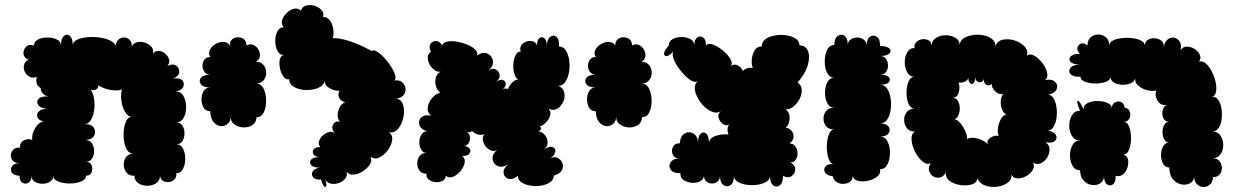

<svg xmlns="http://www.w3.org/2000/svg" viewBox="-20 -728 4936 768"><path d="M443 -546Q445 -563 455.5 -571Q466 -579 478.5 -578Q491 -577 500 -567Q509 -557 507 -540Q512 -555 527.5 -559Q543 -563 559.5 -557.5Q576 -552 586 -540.5Q596 -529 592 -513Q602 -526 616 -524.5Q630 -523 641.5 -513Q653 -503 656.5 -489.5Q660 -476 649 -464Q671 -475 684.5 -465.5Q698 -456 697 -440Q696 -424 673 -413Q698 -418 708.5 -407Q719 -396 713.5 -381.5Q708 -367 683 -362Q704 -362 714 -343.5Q724 -325 724.5 -300.5Q725 -276 715 -257.5Q705 -239 685 -238Q702 -238 710 -225Q718 -212 718 -194.5Q718 -177 710 -164Q702 -151 685 -151Q703 -151 712 -133.5Q721 -116 721 -93Q721 -70 712 -52.5Q703 -35 685 -35Q687 -20 678.5 -11Q670 -2 657 0Q644 2 633 -4Q622 -10 620 -25Q620 -5 604.5 5Q589 15 569 15Q549 15 533.5 5Q518 -5 518 -25Q498 -24 487 -36.5Q476 -49 475 -66.5Q474 -84 483 -98Q492 -112 512 -114Q497 -114 488 -128.5Q479 -143 476 -165Q473 -187 475.5 -209Q478 -231 486 -246Q494 -261 508 -261Q491 -261 480 -280.5Q469 -300 465.5 -325.5Q462 -351 468 -370Q449 -363 420.5 -368.5Q392 -374 374 -387Q373 -376 364.5 -370.5Q356 -365 343 -369Q353 -355 356.5 -332Q360 -309 356.5 -286Q353 -263 343 -247Q333 -231 316 -231Q345 -233 355 -217.5Q365 -202 356.5 -185.5Q348 -169 319 -168Q337 -169 346.5 -156Q356 -143 356.5 -126Q357 -109 349 -95Q341 -81 323 -81Q341 -81 346.5 -67Q352 -53 346.5 -39Q341 -25 324 -25Q324 -10 304 -2Q284 6 258.5 6Q233 6 213 -2Q193 -10 193 -25Q193 -9 180 -1Q167 7 149.5 7Q132 7 119 -1Q106 -9 106 -25Q106 -4 94 3Q82 10 70 3Q58 -4 58 -25Q34 -26 27 -38.5Q20 -51 28.5 -63.5Q37 -76 60 -75Q36 -75 27.5 -90.5Q19 -106 27.5 -122Q36 -138 60 -138Q59 -159 76.5 -167Q94 -175 109 -168Q106 -190 120 -214.5Q134 -239 154 -242Q134 -247 129.5 -259.5Q125 -272 135.5 -282.5Q146 -293 171 -293Q142 -295 133 -308Q124 -321 134.5 -332.5Q145 -344 174 -342Q157 -346 149.5 -356Q142 -366 143 -376Q133 -380 128 -391.5Q123 -403 127 -421Q112 -414 99 -420.5Q86 -427 79.5 -440.5Q73 -454 76 -468Q79 -482 94 -489Q75 -497 74 -513.5Q73 -530 85 -541.5Q97 -553 116 -546Q116 -562 132 -570Q148 -578 169.5 -578Q191 -578 207.5 -570Q224 -562 224 -546Q224 -575 236 -584.5Q248 -594 259.5 -584.5Q271 -575 271 -546Q271 -563 294 -571.5Q317 -580 348.5 -580Q380 -580 407 -571.5Q434 -563 443 -546Z M821 -283Q803 -283 794.5 -297.5Q786 -312 786 -330.5Q786 -349 794.5 -363.5Q803 -378 821 -378Q793 -378 783.5 -391Q774 -404 783.5 -416.5Q793 -429 821 -429Q806 -429 798 -440Q790 -451 790 -465Q790 -479 798 -489.5Q806 -500 821 -500Q812 -515 819.5 -529Q827 -543 842.5 -552Q858 -561 874 -560.5Q890 -560 899 -546Q899 -563 909 -571Q919 -579 932.5 -579Q946 -579 956 -571Q966 -563 966 -546Q980 -554 993 -548.5Q1006 -543 1013.5 -530Q1021 -517 1019.5 -503Q1018 -489 1004 -481Q1024 -481 1034.5 -467.5Q1045 -454 1045 -437Q1045 -420 1034.5 -407Q1024 -394 1004 -394Q1024 -394 1034 -374Q1044 -354 1044.5 -327Q1045 -300 1035.5 -279.5Q1026 -259 1006 -259Q1005 -237 988.5 -227Q972 -217 951.5 -218.5Q931 -220 916 -231.5Q901 -243 903 -265Q903 -243 890.5 -232.5Q878 -222 862.5 -223.5Q847 -225 834.5 -239.5Q822 -254 821 -283Z M1467 -524Q1474 -530 1488 -521.5Q1502 -513 1517 -497Q1532 -481 1544 -462Q1556 -443 1560.5 -427.5Q1565 -412 1557 -406Q1577 -409 1588.5 -399Q1600 -389 1602 -375Q1604 -361 1595 -348.5Q1586 -336 1566 -334Q1583 -330 1590 -314.5Q1597 -299 1596 -278Q1595 -257 1587 -237.5Q1579 -218 1566 -206.5Q1553 -195 1536 -199Q1552 -187 1548.5 -166Q1545 -145 1530 -125.5Q1515 -106 1496 -97.5Q1477 -89 1461 -102Q1470 -87 1460 -71Q1450 -55 1431.5 -43Q1413 -31 1394 -29.5Q1375 -28 1366 -42Q1371 -26 1361 -13.5Q1351 -1 1334 4.5Q1317 10 1301 6Q1285 2 1280 -14Q1290 17 1282 19.5Q1274 22 1264 -10Q1241 -8 1232.5 -19Q1224 -30 1231 -42.5Q1238 -55 1261 -57Q1234 -57 1224.5 -68Q1215 -79 1224.5 -89.5Q1234 -100 1261 -100Q1241 -100 1234.5 -110Q1228 -120 1234.5 -130Q1241 -140 1261 -140Q1252 -151 1256.5 -164.5Q1261 -178 1273.5 -188Q1286 -198 1299.5 -200.5Q1313 -203 1323 -192Q1303 -212 1312 -229Q1321 -246 1340 -241Q1330 -252 1330.5 -268.5Q1331 -285 1339 -299.5Q1347 -314 1361 -319Q1343 -323 1336.5 -337.5Q1330 -352 1338 -365Q1319 -364 1299.5 -374.5Q1280 -385 1278 -403Q1274 -385 1252 -376Q1230 -367 1203 -368Q1176 -369 1156.5 -380Q1137 -391 1137 -411Q1124 -408 1114 -421.5Q1104 -435 1100 -454Q1096 -473 1099 -489Q1102 -505 1115 -508Q1098 -508 1089.5 -525Q1081 -542 1081 -564Q1081 -586 1089.5 -602.5Q1098 -619 1115 -619Q1104 -631 1108.5 -647Q1113 -663 1126.5 -676Q1140 -689 1156 -693Q1172 -697 1184 -685Q1188 -701 1204 -705.5Q1220 -710 1237.5 -705Q1255 -700 1266 -688Q1277 -676 1272 -660Q1289 -661 1299.5 -646.5Q1310 -632 1313 -612Q1316 -592 1311 -575Q1334 -577 1373.5 -565Q1413 -553 1467 -524Z M2195 -25Q2195 -9 2180.5 1Q2166 11 2144.5 14.5Q2123 18 2101.5 14.5Q2080 11 2065.5 1Q2051 -9 2052 -25Q2031 -8 2014 -13Q1997 -18 1994.5 -35.5Q1992 -53 2013 -71Q1995 -59 1979.5 -61.5Q1964 -64 1956 -76Q1948 -88 1951 -103Q1954 -118 1972 -130Q1959 -121 1946 -125.5Q1933 -130 1923.5 -141.5Q1914 -153 1911.5 -167.5Q1909 -182 1918 -192Q1907 -186 1892.5 -190Q1878 -194 1868 -204Q1860 -197 1848 -199Q1859 -192 1860 -178Q1861 -164 1853 -153Q1845 -142 1829 -144Q1851 -144 1858 -134Q1865 -124 1858 -114Q1851 -104 1829 -104Q1842 -94 1838.5 -76.5Q1835 -59 1822 -43.5Q1809 -28 1792.5 -21Q1776 -14 1763 -25Q1762 -10 1749.5 -4Q1737 2 1721.5 0.5Q1706 -1 1695 -9.5Q1684 -18 1686 -33Q1667 -33 1658 -45.5Q1649 -58 1649 -74.5Q1649 -91 1658 -103.5Q1667 -116 1686 -116Q1671 -117 1664 -130.5Q1657 -144 1657.5 -161Q1658 -178 1666.5 -191Q1675 -204 1690 -203Q1669 -208 1661.5 -220Q1654 -232 1657 -244.5Q1660 -257 1672.5 -263.5Q1685 -270 1705 -265Q1688 -279 1691 -299Q1694 -319 1708.5 -336Q1723 -353 1741 -357Q1729 -366 1724 -383Q1719 -400 1723 -416.5Q1727 -433 1742 -441Q1725 -439 1710 -454.5Q1695 -470 1691.5 -490Q1688 -510 1704 -521Q1694 -539 1701.5 -551.5Q1709 -564 1723.5 -564Q1738 -564 1749 -546Q1752 -558 1768.5 -561.5Q1785 -565 1806.5 -561.5Q1828 -558 1848 -550Q1868 -542 1880 -530.5Q1892 -519 1888 -506Q1906 -519 1921.5 -516Q1937 -513 1945.5 -500.5Q1954 -488 1951.5 -472.5Q1949 -457 1931 -445Q1949 -457 1963 -450Q1977 -443 1978.5 -427.5Q1980 -412 1962 -399Q1980 -412 1991.5 -408Q2003 -404 2003 -391.5Q2003 -379 1986 -367Q1998 -378 2012 -372Q2018 -387 2029.5 -398.5Q2041 -410 2053 -410Q2042 -416 2037 -434Q2032 -452 2033.5 -472.5Q2035 -493 2042.5 -507.5Q2050 -522 2063 -522Q2058 -536 2065 -546.5Q2072 -557 2085 -561.5Q2098 -566 2110.5 -563Q2123 -560 2128 -546Q2128 -568 2137.5 -575.5Q2147 -583 2157 -575.5Q2167 -568 2167 -546Q2169 -573 2182 -581.5Q2195 -590 2206.5 -579.5Q2218 -569 2216 -542Q2234 -542 2244 -525.5Q2254 -509 2257 -485.5Q2260 -462 2256 -439Q2252 -416 2241 -400Q2230 -384 2213 -385Q2233 -376 2237 -358Q2241 -340 2233.5 -322Q2226 -304 2210 -294Q2194 -284 2174 -293Q2185 -282 2181 -267.5Q2177 -253 2165.5 -240Q2154 -227 2139 -222Q2145 -218 2144 -212.5Q2143 -207 2134 -203Q2150 -200 2160.5 -186.5Q2171 -173 2170.5 -156.5Q2170 -140 2153 -128Q2175 -144 2189 -140Q2203 -136 2201.5 -122Q2200 -108 2178 -92Q2193 -103 2207.5 -97.5Q2222 -92 2228.5 -78Q2235 -64 2228.5 -49Q2222 -34 2195 -25Z M2363 -283Q2345 -283 2336.5 -297.5Q2328 -312 2328 -330.5Q2328 -349 2336.5 -363.5Q2345 -378 2363 -378Q2335 -378 2325.5 -391Q2316 -404 2325.5 -416.5Q2335 -429 2363 -429Q2348 -429 2340 -440Q2332 -451 2332 -465Q2332 -479 2340 -489.5Q2348 -500 2363 -500Q2354 -515 2361.5 -529Q2369 -543 2384.5 -552Q2400 -561 2416 -560.5Q2432 -560 2441 -546Q2441 -563 2451 -571Q2461 -579 2474.5 -579Q2488 -579 2498 -571Q2508 -563 2508 -546Q2522 -554 2535 -548.5Q2548 -543 2555.5 -530Q2563 -517 2561.5 -503Q2560 -489 2546 -481Q2566 -481 2576.5 -467.5Q2587 -454 2587 -437Q2587 -420 2576.5 -407Q2566 -394 2546 -394Q2566 -394 2576 -374Q2586 -354 2586.5 -327Q2587 -300 2577.5 -279.5Q2568 -259 2548 -259Q2547 -237 2530.5 -227Q2514 -217 2493.5 -218.5Q2473 -220 2458 -231.5Q2443 -243 2445 -265Q2445 -243 2432.5 -232.5Q2420 -222 2404.5 -223.5Q2389 -225 2376.5 -239.5Q2364 -254 2363 -283Z M3170 -398Q3186 -388 3187 -369.5Q3188 -351 3178.5 -332.5Q3169 -314 3153.5 -301.5Q3138 -289 3121 -291Q3139 -280 3138.5 -255Q3138 -230 3123 -217Q3137 -216 3146 -205Q3155 -194 3154 -179.5Q3153 -165 3138 -154Q3153 -154 3161 -143.5Q3169 -133 3170 -118Q3171 -103 3164 -91Q3157 -79 3142 -78Q3162 -67 3161 -50Q3160 -33 3146 -23.5Q3132 -14 3112 -25Q3112 4 3099 13.5Q3086 23 3073 13.5Q3060 4 3060 -25Q3060 -10 3045.5 -1Q3031 8 3009.5 11Q2988 14 2966.5 11Q2945 8 2930.5 -1Q2916 -10 2916 -25Q2916 3 2902 12.5Q2888 22 2874 12.5Q2860 3 2860 -25Q2860 -10 2850.5 -2Q2841 6 2828 6Q2815 6 2805.5 -2Q2796 -10 2796 -25Q2794 -9 2779 -2Q2764 5 2745.5 3Q2727 1 2713.5 -8.5Q2700 -18 2702 -35Q2672 -35 2662.5 -49.5Q2653 -64 2662.5 -79Q2672 -94 2702 -94Q2680 -93 2672 -108Q2664 -123 2671 -139Q2678 -155 2700 -155Q2700 -177 2711 -188Q2722 -199 2736 -199Q2750 -199 2761 -188Q2772 -177 2772 -155Q2772 -184 2783 -193.5Q2794 -203 2805 -193.5Q2816 -184 2816 -155Q2816 -175 2841.5 -184Q2867 -193 2894 -190Q2889 -203 2890.5 -215.5Q2892 -228 2903 -234Q2888 -222 2873.5 -231Q2859 -240 2854.5 -256.5Q2850 -273 2864 -284Q2851 -274 2833 -279.5Q2815 -285 2798.5 -300.5Q2782 -316 2771 -336Q2760 -356 2759 -374.5Q2758 -393 2772 -404Q2763 -397 2748.5 -404Q2734 -411 2718.5 -427Q2703 -443 2690.5 -461.5Q2678 -480 2673 -497Q2668 -514 2674 -523Q2649 -496 2639 -506Q2629 -516 2655 -546Q2655 -563 2670.5 -571.5Q2686 -580 2706 -580Q2726 -580 2741.5 -571.5Q2757 -563 2757 -546Q2757 -570 2769 -578Q2781 -586 2792.5 -578Q2804 -570 2804 -546Q2813 -557 2832.5 -549.5Q2852 -542 2871.5 -526Q2891 -510 2901.5 -492Q2912 -474 2903 -464Q2918 -474 2932 -466Q2946 -458 2951 -444Q2967 -460 2991 -456Q2985 -473 2987.5 -493.5Q2990 -514 3000 -528.5Q3010 -543 3027 -542Q3027 -560 3041.5 -571Q3056 -582 3078.5 -586Q3101 -590 3123.5 -587Q3146 -584 3162 -574Q3178 -564 3178 -546Q3203 -547 3212 -523.5Q3221 -500 3210.5 -465.5Q3200 -431 3170 -398Z M3311 -23Q3286 -26 3279.5 -39Q3273 -52 3282.5 -63Q3292 -74 3317 -71Q3305 -71 3298 -85Q3291 -99 3288.5 -119.5Q3286 -140 3288.5 -161Q3291 -182 3298 -196Q3305 -210 3317 -210Q3295 -210 3284.5 -223Q3274 -236 3274 -253.5Q3274 -271 3284.5 -284Q3295 -297 3317 -297Q3299 -297 3289.5 -315Q3280 -333 3280 -357Q3280 -381 3289.5 -399Q3299 -417 3317 -417Q3298 -417 3288.5 -436.5Q3279 -456 3279 -482.5Q3279 -509 3288.5 -528.5Q3298 -548 3317 -548Q3318 -576 3332 -585Q3346 -594 3359 -584Q3372 -574 3371 -546Q3371 -562 3382.5 -570Q3394 -578 3408.5 -578Q3423 -578 3434.5 -570Q3446 -562 3446 -546Q3447 -573 3461 -581.5Q3475 -590 3488 -580.5Q3501 -571 3500 -544Q3528 -544 3537.5 -534Q3547 -524 3537.5 -514Q3528 -504 3500 -504Q3516 -504 3524 -492.5Q3532 -481 3532 -466Q3532 -451 3524 -440Q3516 -429 3500 -429Q3527 -429 3535.5 -419Q3544 -409 3535.5 -399Q3527 -389 3500 -389Q3518 -389 3528.5 -373.5Q3539 -358 3542.5 -334.5Q3546 -311 3542.5 -288Q3539 -265 3528.5 -249.5Q3518 -234 3500 -234Q3526 -234 3534.5 -221Q3543 -208 3534.5 -195Q3526 -182 3500 -182Q3520 -182 3530 -162Q3540 -142 3540 -116.5Q3540 -91 3530 -71Q3520 -51 3500 -51Q3504 -35 3489.5 -22.5Q3475 -10 3453 -5Q3431 0 3412.5 -4.5Q3394 -9 3391 -25Q3391 -9 3380 -1Q3369 7 3354 7.5Q3339 8 3326.5 0.5Q3314 -7 3311 -23Z M3890 -15Q3887 4 3866 10Q3845 16 3820 12Q3795 8 3778 -5Q3761 -18 3764 -38Q3754 -21 3739.5 -18Q3725 -15 3713 -22.5Q3701 -30 3696.5 -44Q3692 -58 3703 -75Q3690 -69 3676 -78Q3662 -87 3650 -104.5Q3638 -122 3631.5 -142.5Q3625 -163 3626.5 -179.5Q3628 -196 3640 -202Q3619 -201 3608 -215Q3597 -229 3596.5 -247Q3596 -265 3606.5 -279Q3617 -293 3638 -294Q3622 -294 3614 -313Q3606 -332 3606 -357Q3606 -382 3614 -401.5Q3622 -421 3638 -421Q3619 -421 3609 -438.5Q3599 -456 3599 -478.5Q3599 -501 3609 -518.5Q3619 -536 3638 -536Q3636 -551 3645.5 -560Q3655 -569 3668.5 -571Q3682 -573 3693.5 -567Q3705 -561 3707 -546Q3707 -566 3724 -576.5Q3741 -587 3763 -587Q3785 -587 3802 -576.5Q3819 -566 3819 -546Q3819 -564 3833.5 -574Q3848 -584 3869.5 -587.5Q3891 -591 3912.5 -587Q3934 -583 3948 -572Q3962 -561 3962 -543Q3968 -564 3990.5 -569Q4013 -574 4037.5 -566.5Q4062 -559 4078 -542.5Q4094 -526 4087 -505Q4100 -515 4117.5 -505Q4135 -495 4149.5 -476Q4164 -457 4168.5 -437Q4173 -417 4160 -408Q4188 -413 4200.5 -400.5Q4213 -388 4206.5 -371.5Q4200 -355 4172 -349Q4186 -349 4194.5 -334.5Q4203 -320 4206 -298.5Q4209 -277 4206 -256Q4203 -235 4194 -220.5Q4185 -206 4171 -206Q4198 -201 4204 -187Q4210 -173 4199 -163.5Q4188 -154 4161 -159Q4177 -150 4178 -132.5Q4179 -115 4169.5 -99Q4160 -83 4144.5 -75.5Q4129 -68 4112 -77Q4120 -63 4111 -48Q4102 -33 4085 -23.5Q4068 -14 4050.5 -14.5Q4033 -15 4025 -30Q4028 -9 4010 3.5Q3992 16 3966.5 19Q3941 22 3919 13.5Q3897 5 3890 -15ZM3931 -151Q3927 -162 3934.5 -170.5Q3942 -179 3953.5 -183Q3965 -187 3975 -184Q3969 -197 3972 -217Q3975 -237 3984.5 -253.5Q3994 -270 4007 -270Q3995 -273 3988.5 -289Q3982 -305 3983 -323.5Q3984 -342 3993 -352Q3976 -348 3961 -362.5Q3946 -377 3947 -393Q3937 -382 3925 -389Q3913 -396 3916 -415Q3914 -403 3905.5 -400Q3897 -397 3889 -402.5Q3881 -408 3881 -421Q3881 -402 3874 -395.5Q3867 -389 3860 -395.5Q3853 -402 3853 -421Q3854 -408 3841 -402Q3828 -396 3814 -398Q3821 -380 3815 -358.5Q3809 -337 3790 -337Q3804 -337 3811 -325.5Q3818 -314 3819 -298.5Q3820 -283 3814.5 -269Q3809 -255 3798 -251Q3809 -250 3821.5 -235Q3834 -220 3842 -201.5Q3850 -183 3848 -171Q3861 -181 3888 -174.5Q3915 -168 3931 -151Z M4657 -58Q4641 -58 4632.5 -73Q4624 -88 4624 -107.5Q4624 -127 4632.5 -142.5Q4641 -158 4657 -158Q4644 -158 4637 -170.5Q4630 -183 4630 -199.5Q4630 -216 4637 -228.5Q4644 -241 4657 -241Q4640 -241 4633.5 -255.5Q4627 -270 4630.5 -286.5Q4634 -303 4648 -308Q4622 -305 4610 -325.5Q4598 -346 4605 -366Q4588 -362 4567.5 -367.5Q4547 -373 4533 -385.5Q4519 -398 4521 -414Q4517 -401 4501.5 -394.5Q4486 -388 4467.5 -389Q4449 -390 4435.5 -398Q4422 -406 4422 -421Q4422 -408 4404 -401Q4386 -394 4362 -394Q4338 -394 4320 -401Q4302 -408 4302 -421Q4273 -420 4262.5 -431.5Q4252 -443 4261.5 -456Q4271 -469 4300 -470Q4272 -470 4262.5 -480.5Q4253 -491 4262.5 -502Q4272 -513 4300 -513Q4287 -525 4289.5 -537Q4292 -549 4304 -553.5Q4316 -558 4330 -546Q4330 -568 4343 -579Q4356 -590 4373 -590Q4390 -590 4403.5 -579Q4417 -568 4417 -546Q4417 -558 4431 -565.5Q4445 -573 4466.5 -575.5Q4488 -578 4509 -575.5Q4530 -573 4544.5 -565.5Q4559 -558 4559 -546Q4560 -562 4572 -569Q4584 -576 4599 -575Q4614 -574 4625 -565.5Q4636 -557 4635 -542Q4640 -563 4652.5 -571.5Q4665 -580 4678 -577Q4691 -574 4699 -561Q4707 -548 4702 -527Q4711 -541 4726.5 -541.5Q4742 -542 4757 -533Q4772 -524 4779 -509.5Q4786 -495 4776 -481Q4790 -486 4803 -474.5Q4816 -463 4826.5 -443.5Q4837 -424 4842 -402Q4847 -380 4844.5 -363Q4842 -346 4829 -341Q4845 -341 4854 -327Q4863 -313 4866 -292.5Q4869 -272 4866.5 -251Q4864 -230 4854.5 -216Q4845 -202 4830 -202Q4851 -202 4862 -185.5Q4873 -169 4873 -148Q4873 -127 4862 -111Q4851 -95 4830 -95Q4848 -95 4857.5 -84Q4867 -73 4867.5 -58Q4868 -43 4859.5 -31.5Q4851 -20 4832 -19Q4831 2 4818.5 11.5Q4806 21 4791.5 20Q4777 19 4766.5 7.5Q4756 -4 4757 -25Q4757 -6 4742.5 3.5Q4728 13 4708 10Q4688 7 4673 -9.5Q4658 -26 4657 -58ZM4300 -47Q4280 -47 4270 -65Q4260 -83 4260 -106.5Q4260 -130 4270 -148Q4280 -166 4300 -166Q4279 -166 4268 -184Q4257 -202 4257 -225.5Q4257 -249 4268 -267Q4279 -285 4300 -285Q4284 -322 4291 -324.5Q4298 -327 4314 -291Q4314 -308 4331 -316Q4348 -324 4370.5 -324Q4393 -324 4410.5 -316Q4428 -308 4428 -291Q4426 -310 4438 -317.5Q4450 -325 4463 -320.5Q4476 -316 4479 -297Q4495 -295 4499.5 -280.5Q4504 -266 4497 -253Q4490 -240 4473 -241Q4489 -241 4496.5 -221.5Q4504 -202 4504 -176Q4504 -150 4496.5 -130Q4489 -110 4473 -110Q4489 -105 4492 -89.5Q4495 -74 4489.5 -57Q4484 -40 4471.5 -30Q4459 -20 4443 -25Q4443 1 4431.5 9.5Q4420 18 4408 9.5Q4396 1 4396 -25Q4396 -5 4382 4.5Q4368 14 4349 12Q4330 10 4315.5 -4.5Q4301 -19 4300 -47Z"/></svg>

Font: Rubik Bubbles
Style: Regular
Weight: 400
Designer: Hubert and Fischer, NaN
Foundry: Hubert and Fischer, NaN
Version: Version 2.200